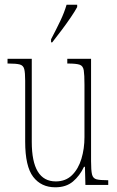

<svg xmlns="http://www.w3.org/2000/svg" viewBox="-20 -786 498 816"><path d="M215 10Q155 10 121 -34.5Q87 -79 87 -184V-443Q87 -477 83 -492.5Q79 -508 64 -512Q49 -516 16 -516H12V-536H115V-183Q115 -15 217 -15Q259 -15 286 -41.5Q313 -68 326 -111Q339 -154 339 -203V-426Q339 -468 336 -487Q333 -506 318.5 -511Q304 -516 269 -516H266V-536H367V-101Q367 -62 371 -45Q375 -28 390 -24Q405 -20 438 -20H440V0H343L341 -77H337Q319 -39 290 -14.5Q261 10 215 10ZM197 -619Q220 -663 236.5 -697.5Q253 -732 263 -766H308V-756Q299 -739 281 -712.5Q263 -686 242 -658Q221 -630 202 -606H197Z"/></svg>

Font: Noto Serif Georgian ExtraCondensed Thin
Style: Regular
Weight: 100
Width: 2
Designer: Monotype Design Team, Akaki Razmadze
Foundry: Google LLC
Version: Version 2.003; ttfautohint (v1.8.4.7-5d5b)